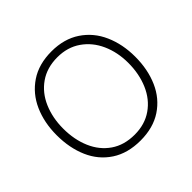

<svg xmlns="http://www.w3.org/2000/svg" viewBox="-186 -978 1201 1201"><g transform="rotate(-45 414.5 -377.5)"><path d="M67 -378Q67 -489 106.5 -578Q146 -667 224 -719.5Q302 -772 415 -772Q526 -772 604.5 -719.5Q683 -667 722.5 -577.5Q762 -488 762 -378Q762 -265 722.5 -175.5Q683 -86 605 -34.5Q527 17 415 17Q302 17 223.5 -34.5Q145 -86 106 -175.5Q67 -265 67 -378ZM704 -381Q704 -475 669.5 -552Q635 -629 569.5 -674.5Q504 -720 415 -720Q323 -720 257.5 -674.5Q192 -629 158.5 -551Q125 -473 125 -378Q125 -281 158.5 -203Q192 -125 257 -80Q322 -35 415 -35Q505 -35 570.5 -80.5Q636 -126 670 -205Q704 -284 704 -381Z"/></g></svg>

Font: Biryani UltraLight
Style: Regular
Weight: 250
Designer: Dan Reynolds and Mathieu Réguer
Foundry: Dan Reynolds and Mathieu Réguer
Version: Version 1.003; ttfautohint (v1.1) -l 5 -r 5 -G 72 -x 0 -D la